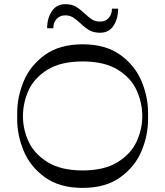

<svg xmlns="http://www.w3.org/2000/svg" viewBox="-20 -916 802 936"><path d="M701.8 -334Q701.8 -256 669.8 -179.5Q637.8 -103 566.2 -51.5Q494.8 0 382.8 0Q270.8 0 199.2 -51.5Q127.8 -103 95.8 -179.5Q63.8 -256 63.8 -334V-366Q63.8 -444 95.8 -520.5Q127.8 -597 199.2 -648.5Q270.8 -700 382.8 -700Q494.8 -700 566.2 -648.5Q637.8 -597 669.8 -520.5Q701.8 -444 701.8 -366ZM382.8 -85.1Q488.5 -85.1 553.7 -125.7Q618.9 -166.2 646.2 -226.3Q673.6 -286.4 673.6 -349Q673.6 -414.8 646.2 -475.4Q618.9 -536 554 -576.2Q489.1 -616.4 382.8 -616.4Q276.4 -616.4 211.5 -576.2Q146.6 -536 119.2 -475.4Q91.9 -414.8 91.9 -349Q91.9 -286.4 119.2 -226.3Q146.6 -166.2 211.8 -125.7Q277 -85.1 382.8 -85.1ZM209.8 -778.2Q209.8 -827.4 232.8 -861.5Q255.9 -895.6 298.2 -895.6Q329 -895.6 348.6 -884.3Q368.2 -873 392.9 -850Q413.5 -830.4 429.4 -820.6Q445.4 -810.8 468.2 -810.8Q493.5 -810.8 509.6 -828.2Q525.8 -845.6 525.8 -873.8H555.8Q555.8 -824 533.2 -790.2Q510.6 -756.4 468.2 -756.4Q436.9 -756.4 416.2 -768.2Q395.6 -780 371.1 -803.2Q350.5 -822.2 334.7 -831.8Q318.9 -841.2 297.9 -841.2Q272.6 -841.2 256.2 -823.8Q239.8 -806.4 239.8 -778.2Z"/></svg>

Font: Space Cowgirl
Style: Regular
Weight: 400
Designer: Valery Marier
Foundry: Valery Marier
Version: Version 1.000